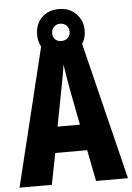

<svg xmlns="http://www.w3.org/2000/svg" viewBox="-59 -921 665 965"><g transform="rotate(-5 273.5 -438.5)"><path d="M386 0 355 -158H194L163 0H0L174 -714H371L547 0ZM295 -470Q288 -509 283 -539Q278 -569 274 -598Q271 -573 264.5 -538Q258 -503 252 -472L217 -289H330ZM275 -640Q220 -640 187.5 -673.5Q155 -707 155 -758Q155 -810 187.5 -843.5Q220 -877 275 -877Q328 -877 361.5 -843Q395 -809 395 -759Q395 -709 362 -674.5Q329 -640 275 -640ZM275 -716Q294 -716 306.5 -728Q319 -740 319 -759Q319 -778 306.5 -790.5Q294 -803 275 -803Q256 -803 243.5 -790.5Q231 -778 231 -759Q231 -740 242 -728Q253 -716 275 -716Z"/></g></svg>

Font: Noto Sans Telugu ExtraCondensed ExtraBold
Style: Regular
Weight: 800
Width: 2
Designer: Jelle Bosma - Monotype Design Team
Foundry: Monotype Imaging Inc.
Version: Version 2.005; ttfautohint (v1.8.4.7-5d5b)